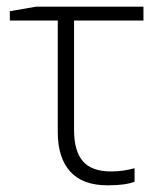

<svg xmlns="http://www.w3.org/2000/svg" viewBox="-20 -551 486 581"><path d="M414.1 -530.8V-488.8H204.1V-158.2Q204.1 -94.2 230.7 -63.2Q257.3 -32.2 315.9 -32.2Q352.5 -32.2 387.2 -42V-1Q359.4 9.8 305.2 9.8Q230.5 9.8 192.6 -31.7Q154.8 -73.2 154.8 -151.9V-488.8H9.8V-517.1L88.9 -530.8Z"/></svg>

Font: Zoram GWebM Light
Style: Regular
Weight: 300
Foundry: Ascender Corporation
Version: Version 1.000